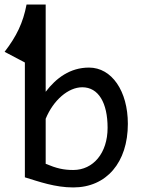

<svg xmlns="http://www.w3.org/2000/svg" viewBox="-20 -801 621 833"><path d="M534.7 -263.7C534.7 -406.2 464.8 -507.8 366.2 -507.8C284.2 -507.8 223.6 -462.4 178.2 -402.8V-781.2H95.2C80.1 -702.1 51.8 -643.6 0 -576.2L87.9 -529.8V-31.7C149.9 -12.7 218.8 12.2 297.9 12.2C441.9 12.2 534.7 -96.2 534.7 -263.7ZM297.9 -63.5C255.9 -63.5 226.1 -70.3 178.2 -90.3V-285.6C211.4 -366.7 276.4 -422.4 336.9 -422.4C407.2 -422.4 446.8 -355 446.8 -246.6C446.8 -136.7 384.3 -63.5 297.9 -63.5Z"/></svg>

Font: Andika
Style: Regular
Weight: 400
Designer: Victor Gaultney, Annie Olsen, Julie Remington, Don Collingsworth, Eric Hays
Foundry: SIL International
Version: Version 1.000